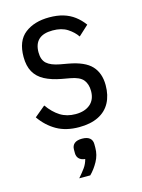

<svg xmlns="http://www.w3.org/2000/svg" viewBox="-117 -595 673 909"><g transform="rotate(-15 219.5 -140.5)"><path d="M219 12Q155 12 109.5 -14Q64 -40 32 -86L85 -130Q112 -92 144 -72Q176 -52 219 -52Q264 -52 290.5 -74.5Q317 -97 317 -139Q317 -173 300 -194Q283 -215 237 -223L198 -230Q149 -239 116 -256.5Q83 -274 66.5 -303.5Q50 -333 50 -377Q50 -456 96 -491.5Q142 -527 215 -527Q254 -527 284 -518Q314 -509 338 -491Q362 -473 381 -447L332 -402Q316 -426 287.5 -444.5Q259 -463 215 -463Q169 -463 146.5 -442Q124 -421 124 -380Q124 -343 144 -325Q164 -307 207 -299L246 -292Q325 -278 358 -242.5Q391 -207 391 -148Q391 -98 371.5 -62Q352 -26 313.5 -7Q275 12 219 12ZM217 68Q242 68 254.5 78.5Q267 89 267 108V126Q267 161 250 192Q233 223 210 246H156Q176 223 188.5 205.5Q201 188 207 165Q187 163 177 152.5Q167 142 167 126V108Q167 89 179.5 78.5Q192 68 217 68Z"/></g></svg>

Font: IBM Plex Sans Condensed
Style: Regular
Weight: 400
Width: 3
Designer: Mike Abbink, Paul van der Laan, Pieter van Rosmalen
Foundry: Bold Monday
Version: Version 3.201